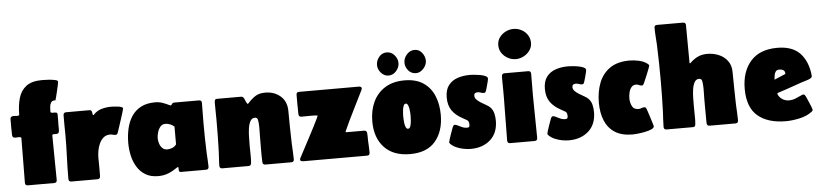

<svg xmlns="http://www.w3.org/2000/svg" viewBox="-47 -1080 5859 1368"><g transform="rotate(-5 2883.0 -396.5)"><path d="M106 0Q86.9 0 86.9 -20Q86.9 -100.1 88.4 -179.7Q89.8 -259.3 89.8 -338.9Q89.8 -344.2 84 -345.9Q78.1 -347.7 74.2 -347.7Q67.9 -347.7 61.8 -346.9Q55.7 -346.2 49.3 -346.2Q38.1 -346.2 32.2 -350.3Q26.4 -354.5 25.4 -366.7Q23.9 -395 24.2 -423.6Q24.4 -452.1 24.4 -480.5Q24.4 -501 47.9 -501Q54.7 -501 61.3 -500.2Q67.9 -499.5 74.2 -499.5Q79.1 -499.5 84 -501Q88.9 -502.4 88.9 -508.3Q88.9 -572.8 103.8 -625Q118.7 -677.2 158.4 -707.8Q198.2 -738.3 272 -738.3Q296.4 -738.3 320.8 -736.6Q345.2 -734.9 369.1 -729.5Q376 -728 380.6 -724.9Q385.3 -721.7 385.3 -713.9Q385.3 -710.9 381.3 -693.4Q377.4 -675.8 372.3 -653.6Q367.2 -631.3 362.5 -613.3Q357.9 -595.2 356.4 -591.3Q355 -586.4 349.1 -586.4Q330.6 -586.4 322.8 -573Q314.9 -559.6 313.5 -541.7Q312 -523.9 312 -510.3Q312 -503.9 316.4 -502Q320.8 -500 326.7 -500Q339.4 -500 350.6 -499.3Q361.8 -498.5 361.8 -480.5Q361.8 -462.4 361.6 -444.1Q361.3 -425.8 360.8 -407.7Q360.8 -397.5 361.3 -387Q361.8 -376.5 360.8 -366.7Q359.4 -346.7 338.9 -346.7Q333 -346.7 324.2 -347.2Q315.4 -347.7 311.5 -342.3Q311.5 -341.8 311.3 -340.8Q311 -339.8 311 -338.9Q311 -259.3 312.7 -179.7Q314.5 -100.1 314.5 -20Q314.5 0 294.9 0ZM355.5 -585.9Q359.4 -585.9 361.8 -584Q359.9 -583.5 358.4 -583.5Q356.9 -583.5 355 -583Z M589.8 -495.1Q602.5 -495.1 605.7 -485.8Q608.9 -476.6 609.6 -467.3Q610.4 -458 615.7 -458Q617.7 -458 618.9 -459.7Q620.1 -461.4 621.1 -462.4Q644 -487.3 677.2 -496.8Q710.4 -506.3 743.2 -506.3Q748.5 -506.3 762.2 -505.9Q775.9 -505.4 791.7 -503.4Q807.6 -501.5 818.8 -497.6Q830.1 -493.7 830.1 -486.8Q830.1 -482.9 823 -459.7Q815.9 -436.5 806.2 -406.5Q796.4 -376.5 788.1 -351.3Q779.8 -326.2 777.3 -318.8Q775.4 -312.5 771.5 -308.1Q767.6 -303.7 759.8 -303.7Q750 -303.7 740.7 -306.6Q731.4 -309.6 721.7 -309.6Q693.4 -309.6 674.6 -293.7Q655.8 -277.8 644.5 -253.4Q633.3 -229 628.7 -202.1Q624 -175.3 624 -152.8Q624 -120.1 624.8 -86.7Q625.5 -53.2 624.5 -20Q623.5 0 604.5 0H417.5Q397.9 0 397.9 -20.5Q397.9 -99.1 401.1 -177.7Q404.3 -256.3 404.3 -334.5Q404.3 -369.6 403.3 -405Q402.3 -440.4 403.3 -475.6Q403.8 -495.1 422.9 -495.1Z M1037.6 15.6Q984.4 15.6 947.5 -6.6Q910.6 -28.8 887.9 -65.7Q865.2 -102.5 855.2 -147.5Q845.2 -192.4 845.2 -238.3Q845.2 -291.5 856.2 -340.3Q867.2 -389.2 892.1 -427.5Q917 -465.8 958.5 -488Q1000 -510.3 1060.5 -510.3Q1089.4 -510.3 1114.7 -501.2Q1140.1 -492.2 1165.5 -479.5L1168 -478.5H1170.4Q1178.7 -483.4 1182.1 -490Q1185.5 -496.6 1197.3 -496.6H1373.5Q1393.1 -496.6 1393.1 -477.1Q1393.1 -439.9 1392.3 -402.8Q1391.6 -365.7 1391.6 -328.6Q1391.6 -276.9 1392.6 -224.6Q1393.6 -172.4 1395.5 -120.1Q1396.5 -95.2 1398.4 -70.3Q1400.4 -45.4 1400.4 -20.5Q1400.4 0 1380.9 0H1201.2Q1186.5 0 1186.5 -17.1Q1186.5 -20.5 1186.8 -28.6Q1187 -36.6 1181.6 -36.6L1179.7 -36.1Q1147 -12.7 1113 1.5Q1079.1 15.6 1037.6 15.6ZM1118.7 -168.5Q1137.2 -168.5 1155 -176Q1172.9 -183.6 1183.6 -198.7V-326.2Q1170.4 -337.4 1154.1 -344.2Q1137.7 -351.1 1120.1 -351.1Q1097.7 -351.1 1083.7 -334.2Q1069.8 -317.4 1063.5 -294.4Q1057.1 -271.5 1057.1 -252.9Q1057.1 -234.9 1063.5 -215.3Q1069.8 -195.8 1083.5 -182.1Q1097.2 -168.5 1118.7 -168.5Z M1674.8 -496.6Q1688 -496.6 1695.1 -482.9Q1702.1 -469.2 1707.3 -455.6Q1712.4 -441.9 1718.8 -441.9Q1719.7 -441.9 1723.1 -445.3Q1750.5 -475.6 1777.6 -493.2Q1804.7 -510.7 1847.7 -510.7Q1913.1 -510.7 1957 -472.7Q2001 -434.6 2001.5 -367.2Q2002 -308.6 2002.7 -250Q2003.4 -191.4 2005.4 -132.8Q2006.3 -105 2008.3 -76.7Q2010.3 -48.3 2010.3 -20.5Q2010.3 0 1990.7 0H1805.2Q1785.6 0 1785.2 -20Q1783.2 -63.5 1783.7 -107.7Q1784.2 -151.9 1784.2 -195.8Q1784.2 -220.2 1784.9 -244.1Q1785.6 -268.1 1784.2 -292Q1783.7 -304.7 1780.3 -321.8Q1776.9 -338.9 1759.3 -338.9Q1737.3 -338.9 1726.1 -317.4Q1714.8 -295.9 1710.7 -265.4Q1706.5 -234.9 1706.3 -205.8Q1706.1 -176.8 1705.6 -162.1Q1705.1 -153.8 1705.3 -145.5Q1705.6 -137.2 1705.6 -128.9Q1705.6 -102.1 1706.3 -74.5Q1707 -46.9 1704.6 -20Q1703.1 0 1684.6 0H1497.1Q1477.5 0 1477.5 -20.5Q1477.5 -46.4 1479.7 -72.3Q1481.9 -98.1 1482.4 -124Q1484.4 -179.2 1485.1 -234.1Q1485.8 -289.1 1485.8 -343.8Q1485.8 -374.5 1485.1 -405Q1484.4 -435.5 1484.4 -466.3Q1484.4 -478 1486.8 -487.3Q1489.3 -496.6 1504.4 -496.6Z M2054.7 -13.7Q2054.7 -18.6 2056.4 -22Q2058.1 -25.4 2060.1 -29.3Q2064 -37.1 2076.2 -59.8Q2088.4 -82.5 2105 -114Q2121.6 -145.5 2139.4 -179.2Q2157.2 -212.9 2172.4 -242.7Q2187.5 -272.5 2197 -292.2Q2206.5 -312 2206.1 -314.9Q2204.6 -316.9 2188.7 -317.6Q2172.9 -318.4 2151.9 -318.1Q2130.9 -317.9 2113.3 -317.6Q2095.7 -317.4 2090.3 -317.4Q2071.8 -317.4 2070.8 -337.4Q2069.8 -372.1 2069.8 -406.7Q2069.8 -441.4 2069.8 -475.6Q2069.8 -495.1 2089.4 -495.1H2516.6Q2522.9 -495.1 2529.8 -492.4Q2536.6 -489.7 2536.6 -481.9Q2536.6 -477.5 2535.2 -473.9Q2533.7 -470.2 2531.7 -466.3Q2498 -397 2463.1 -327.9Q2428.2 -258.8 2396.5 -188Q2395 -185.1 2395 -181.6Q2396.5 -179.2 2400.4 -179.2H2527.3Q2544.9 -179.2 2547.4 -159.7Q2548.8 -146 2548.6 -132.3Q2548.3 -118.7 2548.8 -105Q2549.8 -84 2551 -63Q2552.2 -42 2552.2 -20.5Q2552.2 0 2532.7 0H2076.7Q2069.8 0 2062.3 -2.4Q2054.7 -4.9 2054.7 -13.7Z M2590.8 -239.7Q2590.8 -318.8 2620.1 -380.1Q2649.4 -441.4 2705.8 -476.3Q2762.2 -511.2 2844.2 -511.2Q2925.8 -511.2 2978.3 -476.1Q3030.8 -440.9 3055.9 -380.4Q3081.1 -319.8 3081.1 -243.7Q3081.1 -127.4 3021 -55.9Q2960.9 15.6 2839.4 15.6Q2720.2 15.6 2655.5 -53.2Q2590.8 -122.1 2590.8 -239.7ZM2813.5 -256.3Q2813.5 -250.5 2814 -236.1Q2814.5 -221.7 2816.9 -205.3Q2819.3 -189 2825 -177.2Q2830.6 -165.5 2840.3 -165.5Q2853 -165.5 2858.4 -184.1Q2863.8 -202.6 2865 -224.9Q2866.2 -247.1 2866.2 -258.3Q2866.2 -264.2 2865.5 -278.1Q2864.7 -292 2862.1 -307.6Q2859.4 -323.2 2854 -334.2Q2848.6 -345.2 2839.4 -345.2Q2829.6 -345.2 2824.5 -334Q2819.3 -322.8 2816.9 -307.1Q2814.5 -291.5 2814 -277.1Q2813.5 -262.7 2813.5 -256.3ZM2855.5 -636.7Q2855.5 -668.5 2878.9 -694.8Q2902.3 -721.2 2935.1 -721.2Q2967.3 -721.2 2988 -694.6Q3008.8 -668 3008.8 -637.7Q3008.8 -618.2 2997.8 -599.1Q2986.8 -580.1 2969.2 -567.6Q2951.7 -555.2 2931.2 -555.2Q2898.4 -555.2 2877 -580.3Q2855.5 -605.5 2855.5 -636.7ZM2659.2 -636.7Q2659.2 -668.5 2680.7 -694.6Q2702.1 -720.7 2735.4 -720.7Q2768.1 -720.7 2790.5 -695.1Q2813 -669.4 2813 -637.7Q2813 -606.9 2790 -581.1Q2767.1 -555.2 2735.4 -555.2Q2704.1 -555.2 2681.6 -580.8Q2659.2 -606.4 2659.2 -636.7Z M3272.9 16.6Q3250.5 16.6 3222.9 11.5Q3195.3 6.3 3170.2 -4.9Q3145 -16.1 3128.9 -33.2Q3127.4 -34.7 3125.5 -37.8Q3123.5 -41 3123.5 -43Q3123.5 -46.9 3128.2 -61.8Q3132.8 -76.7 3138.9 -95Q3145 -113.3 3150.9 -128.9Q3156.7 -144.5 3158.7 -149.9Q3160.6 -154.3 3164.1 -159.4Q3167.5 -164.6 3172.9 -164.6Q3182.6 -164.6 3195.8 -157.5Q3209 -150.4 3225.1 -143.3Q3241.2 -136.2 3259.8 -136.2Q3271 -136.2 3274.7 -140.9Q3278.3 -145.5 3278.3 -156.2Q3278.3 -181.2 3265.6 -189Q3252.9 -196.8 3233.9 -207Q3185.1 -232.9 3159.4 -269.8Q3133.8 -306.6 3133.8 -362.8Q3133.8 -417.5 3158 -449.5Q3182.1 -481.4 3222.7 -495.4Q3263.2 -509.3 3312 -509.3Q3320.8 -509.3 3341.1 -507.8Q3361.3 -506.3 3383.8 -502.4Q3406.2 -498.5 3422.4 -491.2Q3438.5 -483.9 3438.5 -472.2Q3438.5 -466.3 3434.1 -449Q3429.7 -431.6 3424.8 -414.1Q3419.9 -396.5 3417.5 -389.2Q3415.5 -382.8 3412.4 -377.7Q3409.2 -372.6 3400.9 -372.6Q3389.6 -372.6 3378.7 -377Q3367.7 -381.3 3356.4 -381.3Q3345.2 -381.3 3337.9 -376.5Q3330.6 -371.6 3330.6 -358.9Q3330.6 -342.8 3343.3 -330.1Q3356 -317.4 3374 -306.4Q3392.1 -295.4 3409.7 -285.6Q3427.2 -275.9 3437 -266.1Q3456.1 -246.6 3462.2 -220.7Q3468.3 -194.8 3468.3 -168.9Q3468.3 -80.6 3413.6 -32Q3358.9 16.6 3272.9 16.6Z M3648.9 -592.8Q3619.1 -592.8 3592.3 -607.2Q3565.4 -621.6 3548.8 -646.2Q3532.2 -670.9 3532.2 -702.1Q3532.2 -733.4 3549.3 -757.3Q3566.4 -781.2 3593.5 -794.9Q3620.6 -808.6 3649.9 -808.6Q3680.7 -808.6 3707.3 -794.4Q3733.9 -780.3 3750 -755.4Q3766.1 -730.5 3766.1 -698.7Q3766.1 -668.9 3748.8 -644.8Q3731.4 -620.6 3704.6 -606.7Q3677.7 -592.8 3648.9 -592.8ZM3539.6 -326.7Q3539.6 -352.5 3539.6 -377.9Q3539.6 -403.3 3539.1 -428.7Q3539.1 -441.4 3538.8 -454.6Q3538.6 -467.8 3539.1 -480Q3540.5 -499.5 3558.6 -499.5H3728Q3748 -499.5 3748 -480Q3748 -441.4 3747.6 -403.3Q3747.1 -365.2 3747.1 -326.7Q3747.1 -250 3749 -173.3Q3751 -96.7 3751 -20Q3751 0 3731 0H3555.7Q3536.1 0 3536.1 -20Q3536.1 -96.7 3537.8 -173.3Q3539.6 -250 3539.6 -326.7Z M3975.1 16.6Q3952.6 16.6 3925 11.5Q3897.5 6.3 3872.3 -4.9Q3847.2 -16.1 3831.1 -33.2Q3829.6 -34.7 3827.6 -37.8Q3825.7 -41 3825.7 -43Q3825.7 -46.9 3830.3 -61.8Q3835 -76.7 3841.1 -95Q3847.2 -113.3 3853 -128.9Q3858.9 -144.5 3860.8 -149.9Q3862.8 -154.3 3866.2 -159.4Q3869.6 -164.6 3875 -164.6Q3884.8 -164.6 3897.9 -157.5Q3911.1 -150.4 3927.2 -143.3Q3943.4 -136.2 3961.9 -136.2Q3973.1 -136.2 3976.8 -140.9Q3980.5 -145.5 3980.5 -156.2Q3980.5 -181.2 3967.8 -189Q3955.1 -196.8 3936 -207Q3887.2 -232.9 3861.6 -269.8Q3835.9 -306.6 3835.9 -362.8Q3835.9 -417.5 3860.1 -449.5Q3884.3 -481.4 3924.8 -495.4Q3965.3 -509.3 4014.2 -509.3Q4022.9 -509.3 4043.2 -507.8Q4063.5 -506.3 4085.9 -502.4Q4108.4 -498.5 4124.5 -491.2Q4140.6 -483.9 4140.6 -472.2Q4140.6 -466.3 4136.2 -449Q4131.8 -431.6 4127 -414.1Q4122.1 -396.5 4119.6 -389.2Q4117.7 -382.8 4114.5 -377.7Q4111.3 -372.6 4103 -372.6Q4091.8 -372.6 4080.8 -377Q4069.8 -381.3 4058.6 -381.3Q4047.4 -381.3 4040 -376.5Q4032.7 -371.6 4032.7 -358.9Q4032.7 -342.8 4045.4 -330.1Q4058.1 -317.4 4076.2 -306.4Q4094.2 -295.4 4111.8 -285.6Q4129.4 -275.9 4139.2 -266.1Q4158.2 -246.6 4164.3 -220.7Q4170.4 -194.8 4170.4 -168.9Q4170.4 -80.6 4115.7 -32Q4061 16.6 3975.1 16.6Z M4530.3 -171.4Q4537.6 -171.4 4541.3 -166.3Q4544.9 -161.1 4546.9 -155.3Q4548.3 -151.4 4554.4 -132.6Q4560.5 -113.8 4567.9 -90.8Q4575.2 -67.9 4580.6 -50.3Q4585.9 -32.7 4585.9 -31.2Q4585.9 -18.6 4565.9 -9.8Q4545.9 -1 4518.1 4.4Q4490.2 9.8 4465.3 12.2Q4440.4 14.6 4430.7 14.6Q4353.5 14.6 4304.7 -16.8Q4255.9 -48.3 4233.2 -104Q4210.4 -159.7 4210.4 -231.9Q4210.4 -311 4235.4 -374.5Q4260.3 -438 4314 -475.1Q4367.7 -512.2 4453.6 -512.2Q4485.4 -512.2 4520.8 -504.6Q4556.2 -497.1 4582 -477.1Q4585 -475.1 4587.9 -471.4Q4590.8 -467.8 4590.8 -463.9Q4590.8 -460.9 4584.5 -443.6Q4578.1 -426.3 4569.1 -404.5Q4560.1 -382.8 4552.2 -364.5Q4544.4 -346.2 4542 -340.8Q4539.6 -335.9 4536.1 -331.5Q4532.7 -327.1 4525.9 -327.1Q4516.1 -327.1 4506.8 -332.3Q4497.6 -337.4 4486.3 -337.4Q4463.4 -337.4 4451.2 -321.3Q4439 -305.2 4434.3 -283.4Q4429.7 -261.7 4429.7 -243.7Q4429.7 -215.3 4441.9 -189Q4454.1 -162.6 4488.3 -162.6Q4499.5 -162.6 4509.5 -167Q4519.5 -171.4 4530.3 -171.4Z M4674.3 0Q4654.8 0 4654.8 -20.5Q4654.8 -46.9 4656.7 -73.7Q4658.7 -100.6 4659.7 -127Q4661.6 -182.6 4662.6 -238Q4663.6 -293.5 4663.6 -349.1Q4663.6 -413.1 4662.4 -477.3Q4661.1 -541.5 4658.7 -605Q4657.2 -636.2 4654.8 -667.5Q4652.3 -698.7 4652.3 -730Q4652.3 -748 4671.9 -748H4856.4Q4877 -748 4877 -728Q4877 -662.1 4877.9 -595.9Q4878.9 -529.8 4878.9 -463.9Q4878.9 -461.9 4878.9 -459.7Q4878.9 -457.5 4879.9 -455.6L4883.8 -455.1L4889.2 -460Q4916 -485.4 4944.3 -498.3Q4972.7 -511.2 5009.8 -511.2Q5053.7 -511.2 5092 -495.1Q5130.4 -479 5154.3 -447Q5178.2 -415 5178.7 -367.7Q5179.7 -309.1 5180.2 -250.2Q5180.7 -191.4 5182.6 -132.8Q5183.6 -105 5185.5 -76.7Q5187.5 -48.3 5187.5 -20.5Q5187.5 0 5168 0H4982.4Q4962.9 0 4962.4 -20Q4961.9 -33.7 4961.9 -47.1Q4961.9 -60.5 4961.9 -74.2Q4961.4 -104.5 4961.4 -135Q4961.4 -165.5 4961.4 -195.8Q4961.4 -220.2 4962.2 -244.1Q4962.9 -268.1 4961.4 -292Q4960.9 -304.7 4957.5 -321.8Q4954.1 -338.9 4936 -338.9Q4914.1 -338.9 4902.8 -317.4Q4891.6 -295.9 4887.5 -265.1Q4883.3 -234.4 4883.1 -205.6Q4882.8 -176.8 4882.8 -162.1V-128.4Q4882.8 -101.6 4883.5 -74.2Q4884.3 -46.9 4881.8 -20Q4880.9 -9.8 4877 -4.9Q4873 0 4861.8 0Z M5526.9 15.6Q5398.9 15.6 5326.7 -45.4Q5254.4 -106.4 5254.4 -239.3Q5254.4 -361.8 5319.3 -436.3Q5384.3 -510.7 5510.7 -510.7Q5617.2 -510.7 5672.1 -453.6Q5727.1 -396.5 5738.3 -293.9V-291Q5738.3 -283.2 5735.4 -279.5Q5732.4 -275.9 5725.6 -272Q5711.9 -264.6 5695.3 -260.3Q5678.7 -255.9 5663.6 -250.5L5548.3 -210.4Q5533.2 -205.1 5517.6 -200.4Q5502 -195.8 5486.3 -189.9L5482.9 -184.6Q5483.4 -183.6 5483.4 -182.6Q5483.4 -181.6 5483.9 -180.7Q5493.7 -157.7 5515.1 -144Q5536.6 -130.4 5561 -130.4Q5585.4 -130.4 5606.9 -138.7Q5628.4 -147 5644.3 -155Q5660.2 -163.1 5667 -163.1Q5673.3 -163.1 5677 -158.4Q5680.7 -153.8 5683.1 -148.9Q5685.5 -144 5691.9 -129.6Q5698.2 -115.2 5705.6 -97.9Q5712.9 -80.6 5718.3 -66.9Q5723.6 -53.2 5723.6 -49.8Q5723.6 -42 5715.8 -36.1Q5679.2 -7.8 5625.7 3.9Q5572.3 15.6 5526.9 15.6ZM5471.7 -286.1Q5491.7 -294.4 5512 -303.2Q5532.2 -312 5552.2 -320.3Q5552.7 -340.3 5541 -347.7Q5529.3 -355 5511.7 -355Q5493.7 -355 5485.4 -343.5Q5477.1 -332 5474.9 -315.9Q5472.7 -299.8 5471.7 -286.1Z"/></g></svg>

Font: Belanosima
Style: Bold
Weight: 700
Designer: The DocRepair Project, Santiago Orozco
Foundry: Google
Version: Version 2.000